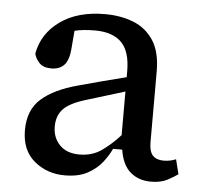

<svg xmlns="http://www.w3.org/2000/svg" viewBox="-44 -566 660 627"><g transform="rotate(5 286.0 -252.0)"><path d="M472 12Q432 12 405 -11Q378 -34 370 -84H340Q330 -62 312 -39Q294 -16 264.5 0Q235 16 190 16Q132 16 90 -19Q48 -54 48 -120Q48 -186 89 -222.5Q130 -259 208 -280Q247 -291 286 -301Q325 -311 364 -321V-340Q364 -406 334.5 -435Q305 -464 248 -464Q208 -464 181 -457L176 -396Q173 -360 158 -344Q143 -328 116 -328Q89 -328 76 -342.5Q63 -357 60 -372Q72 -438 129 -479Q186 -520 276 -520Q328 -520 369.5 -503.5Q411 -487 435.5 -449.5Q460 -412 460 -348V-116Q460 -86 472 -73Q484 -60 508 -60Q520 -60 530.5 -62.5Q541 -65 548 -68L560 -20Q548 -11 526.5 0.5Q505 12 472 12ZM144 -140Q144 -104 167 -80Q190 -56 232 -56Q274 -56 305 -78Q336 -100 364 -131V-274L240 -236Q186 -220 165 -198Q144 -176 144 -140Z"/></g></svg>

Font: Source Serif 4 Caption
Style: Regular
Weight: 400
Designer: Frank Grießhammer
Foundry: Adobe Systems Incorporated
Version: Version 4.004;hotconv 1.0.117;makeotfexe 2.5.65602